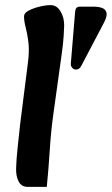

<svg xmlns="http://www.w3.org/2000/svg" viewBox="-20 -717 437 751"><path d="M88 14Q64 14 53 -7Q42 -28 43 -59Q44 -93 49 -140Q54 -187 59 -233L90 -478Q95 -521 91 -553Q87 -585 80.5 -609.5Q74 -634 74 -653Q74 -666 92 -675.5Q110 -685 134.5 -691Q159 -697 178 -697Q202 -697 216.5 -673Q231 -649 231 -618Q231 -608 229 -576Q227 -544 221 -503L189 -273Q179 -201 174.5 -128.5Q170 -56 163 14ZM274 -673Q275 -682 279.5 -686.5Q284 -691 294 -691H345Q365 -691 379 -686Q393 -681 396.5 -667.5Q400 -654 387 -629L304 -471Q298 -458 292.5 -451.5Q287 -445 276 -445Q268 -445 262 -452.5Q256 -460 257 -468Z"/></svg>

Font: Alkatra Medium
Style: Regular
Weight: 500
Designer: Suman Bhandary
Version: Version 1.100;gftools[0.9.22]